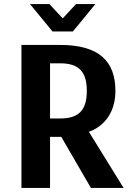

<svg xmlns="http://www.w3.org/2000/svg" viewBox="-20 -920 640 940"><path d="M280 -250 425 0H585L415 -275C415 -275 545 -310 545 -475C545 -620 465 -700 275 -700H85V0H225V-250ZM225 -340V-610H275C365 -610 405 -570 405 -475C405 -380 365 -340 275 -340ZM337 -766 447 -900H352L287 -830L222 -900H127L237 -766Z"/></svg>

Font: Scada
Style: Bold
Weight: 700
Designer: Jovanny Lemonad
Foundry: Jovanny Lemonad
Version: Version 3.005